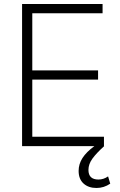

<svg xmlns="http://www.w3.org/2000/svg" viewBox="-20 -727 596 955"><path d="M89.8 -707H490.2V-661.1H140.6V-377H467.8V-331.1H140.6V-46.9H497.1V-0.5L498 0Q459.5 34.7 439.7 62Q419.9 89.4 419.9 118.2Q419.9 166 469.7 166Q495.1 166 517.6 150.4L528.3 186.5Q497.1 208 460 208Q419.9 208 395.5 185.8Q371.1 163.6 371.1 123Q371.1 88.9 390.4 58.8Q409.7 28.8 449.2 0H89.8Z"/></svg>

Font: Pretendard JP ExtraLight
Style: Regular
Weight: 200
Designer: Base glyphs from Inter by Rasmus Andersson; Hangeul glyphs from Noto Sans CJK(Source Han Sans) by Jang Soo-young and Kan
Foundry: Kil Hyung-jin
Version: Version 1.309